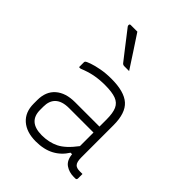

<svg xmlns="http://www.w3.org/2000/svg" viewBox="-235 -942 1071 1071"><g transform="rotate(45 300.0 -407.0)"><path d="M485 -361V-106Q485 -70 498 -57Q509 -46 534 -46H555V-11Q555 0 544 0H532Q495 0 467.5 -19Q440 -38 436 -83H424Q396 -38 351 -14Q306 10 242 10Q169 10 127 -27Q85 -64 85 -131V-159Q85 -227 127 -263.5Q169 -300 242 -300H435V-356Q435 -407 422.5 -435Q410 -463 379.5 -474.5Q349 -486 294 -486Q248 -486 210.5 -478.5Q173 -471 132 -454H120V-492Q120 -497 123 -500Q128 -505 152 -513.5Q176 -522 213 -529Q250 -536 294 -536Q395 -536 440 -496Q485 -456 485 -361ZM135 -132Q135 -38 242 -38Q298 -38 342.5 -60Q387 -82 435 -146V-253H242Q186 -253 159 -226Q135 -202 135 -158ZM210 -824Q241 -777 272.5 -729Q304 -681 333 -636H295Q284 -636 278 -644Q251 -679 231.5 -703.5Q212 -728 194 -752Q176 -776 152 -806Q148 -812 149.5 -818Q151 -824 158 -824Z"/></g></svg>

Font: Recursive Mn Lnr St Lt
Style: Regular
Weight: 300
Monospace: yes
Version: Version 1.079;hotconv 1.0.112;makeotfexe 2.5.65598; ttfautoh